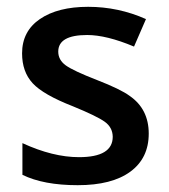

<svg xmlns="http://www.w3.org/2000/svg" viewBox="-20 -532 493 561"><path d="M358.9 -251.8Q414.6 -213.3 414.6 -141.6Q414.6 -69.8 360.7 -30.3Q306.9 9.1 207 9.1Q107.2 9.1 45.5 -21.2V-113.8Q134.5 -72.8 210.8 -72.8Q309.4 -72.8 309.4 -132.5Q308.9 -159.8 286.1 -176.2Q263.4 -192.6 193.1 -221.4Q106.2 -255.3 75.3 -288.9Q44.5 -322.5 44.5 -376.1Q44.5 -440.8 96.8 -476.5Q149.1 -512.1 237.6 -512.1Q326.1 -512.1 406.5 -476.2L371.6 -395.9Q291.2 -429.7 234.6 -429.7Q150.2 -429.7 150.2 -381.2Q150.2 -356.9 172.1 -341Q194.1 -325.1 263.1 -298.3Q332.2 -271.5 358.9 -251.8Z"/></svg>

Font: Khula SemiBold
Style: Regular
Weight: 600
Designer: Erin McLaughlin, Steve Matteson
Version: Version 1.002;PS 1.0;hotconv 1.0.72;makeotf.lib2.5.5900; ttf